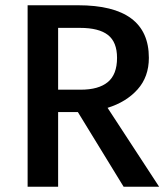

<svg xmlns="http://www.w3.org/2000/svg" viewBox="-20 -710 640 730"><path d="M389 -300 585 0H450L276 -284H201V0H85V-690H277Q546 -690 546 -490Q546 -418 503 -370Q460 -322 389 -300ZM284 -604H201V-369H287Q355 -369 390 -398Q425 -427 425 -490Q425 -550 390.5 -577Q356 -604 284 -604Z"/></svg>

Font: Fira Mono Medium
Style: Regular
Weight: 500
Designer: Carrois Corporate & Edenspiekermann AG
Foundry: Carrois Corporate GbR & Edenspiekermann AG
Version: Version 3.206